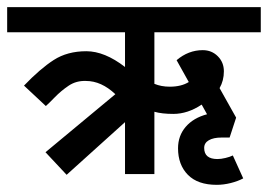

<svg xmlns="http://www.w3.org/2000/svg" viewBox="-44 -486 748 536"><path d="M387 -252Q406 -244 430 -244Q462 -244 483 -257L449 -318Q482 -346 522 -346Q547 -346 564 -329Q581 -312 581 -287Q581 -261 569 -240L615 -158V-157L597 -102H574Q552 -102 539 -94.5Q526 -87 526 -73Q526 -42 563 -42Q573 -42 585.5 -45Q598 -48 606 -52L635 12Q620 20 600 25Q580 30 561 30Q508 30 480.5 2Q453 -26 453 -72Q453 -107 474.5 -132Q496 -157 534 -167L519 -194Q480 -168 440 -168Q408 -168 387 -174V0H305V-145L142 2L83 -61L278 -223Q239 -260 196 -260Q169 -261 148 -247Q127 -233 109 -214.5Q91 -196 84 -190L23 -247Q68 -294 106 -318.5Q144 -343 197 -343Q248 -343 305 -299V-396H-24V-466H684V-396H387Z"/></svg>

Font: Cambay Devanagari
Style: Regular
Weight: 700
Designer: Pooja Saxena
Foundry: Pooja Saxena
Version: Version 1.095;PS 001.095;hotconv 1.0.70;makeotf.lib2.5.58329